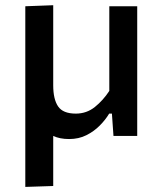

<svg xmlns="http://www.w3.org/2000/svg" viewBox="-20 -521 617 736"><path d="M77 195.5V-497L184 -501V-194Q184 -140.5 202.8 -113Q221.5 -85.5 270.5 -85.5Q312 -85.5 343.8 -111Q375.5 -136.5 399 -172.5V-497H506V0H415Q413.5 -21 412 -42.5L409 -85.5H398.5Q384.5 -62 362.5 -39.8Q340.5 -17.5 311.2 -2.8Q282 12 245 12Q209 12 184 0V192Z"/></svg>

Font: Heraclito Medium
Style: Regular
Weight: 500
Designer: Kostas Bartsokas (font) & Cristiano Sobral (main changes)
Foundry: Kostas Bartsokas (font) & Cristiano Sobral (main changes)
Version: Version 1.00;July 8, 2020;FontCreator 13.0.0.2655 64-bit